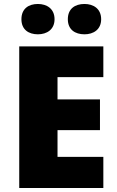

<svg xmlns="http://www.w3.org/2000/svg" viewBox="-20 -948 589 968"><path d="M88 -851C88 -799 124 -775 171 -775C216 -775 255 -799 255 -851C255 -904 216 -928 171 -928C124 -928 88 -904 88 -851ZM322 -851C322 -799 358 -775 406 -775C451 -775 490 -799 490 -851C490 -904 451 -928 406 -928C358 -928 322 -904 322 -851ZM501 0V-157H270V-292H484V-447H270V-559H501V-714H77V0Z"/></svg>

Font: Noto Sans Arabic UI Bk
Style: Regular
Weight: 900
Designer: Monotype Design Team, Nadine Chahine and Nizar Qandah
Foundry: Monotype Imaging Inc.
Version: Version 2.010